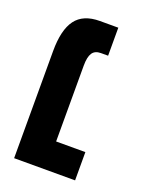

<svg xmlns="http://www.w3.org/2000/svg" viewBox="-118 -664 567 728"><g transform="rotate(20 165.0 -300.0)"><path d="M30 -432Q30 -518 60.5 -559Q91 -600 158 -600H232V-487H203Q179 -487 168.5 -471Q158 -455 158 -420V-114H276V0H30Z"/></g></svg>

Font: Noto Sans Hebrew Cond
Style: Bold
Weight: 700
Width: 2
Designer: Monotype Design Team
Foundry: Monotype Imaging Inc.
Version: Version 1.000